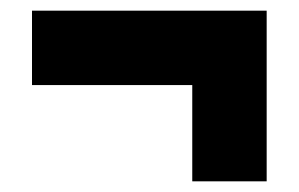

<svg xmlns="http://www.w3.org/2000/svg" viewBox="-20 -480 560 360"><path d="M340.5 -140V-320.5H40V-460H480V-140Z"/></svg>

Font: Urbanist ExtraBold
Style: Regular
Weight: 800
Designer: Corey Hu
Foundry: Corey Hu
Version: Version 1.330; ttfautohint (v1.8.4.7-5d5b)